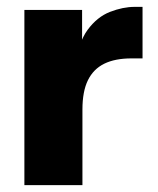

<svg xmlns="http://www.w3.org/2000/svg" viewBox="-20 -539 459 559"><path d="M395 -519V-369H363Q315 -369 283.5 -353.5Q252 -338 236 -305.5Q220 -273 220 -220V0H51V-510H219V-342H200Q207 -414 235 -452Q263 -490 300.5 -504.5Q338 -519 372 -519Z"/></svg>

Font: Wix Madefor Display ExtraBold
Style: Regular
Weight: 800
Designer: Dalton Maag Ltd
Foundry: Dalton Maag Ltd
Version: Version 3.100